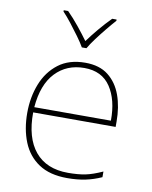

<svg xmlns="http://www.w3.org/2000/svg" viewBox="-86 -827 712 901"><g transform="rotate(10 270.0 -376.5)"><path d="M287 -538Q355 -538 397 -505Q439 -472 459 -416.5Q479 -361 479 -291V-266H86Q85 -145 139 -80Q193 -15 296 -15Q344 -15 378.5 -22Q413 -29 459 -50V-23Q421 -6 382.5 2Q344 10 296 10Q213 10 160.5 -25Q108 -60 83.5 -121Q59 -182 59 -259Q59 -334 84 -397.5Q109 -461 159.5 -499.5Q210 -538 287 -538ZM287 -513Q203 -513 149.5 -456.5Q96 -400 87 -291H452Q453 -390 412 -451.5Q371 -513 287 -513ZM258 -606Q246 -627 226 -654.5Q206 -682 184.5 -709.5Q163 -737 144 -757V-763H165Q193 -735 220.5 -701Q248 -667 269 -638Q290 -667 318.5 -701Q347 -735 375 -763H396V-757Q378 -737 355.5 -709.5Q333 -682 312.5 -654.5Q292 -627 280 -606Z"/></g></svg>

Font: Noto Sans Thaana Thin
Style: Regular
Weight: 100
Designer: David Williams
Foundry: Google Inc.
Version: Version 3.001; ttfautohint (v1.8.4.7-5d5b)